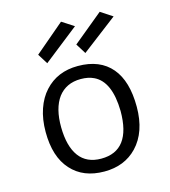

<svg xmlns="http://www.w3.org/2000/svg" viewBox="-121 -920 908 1026"><g transform="rotate(-15 333.0 -407.5)"><path d="M80.1 -275.4Q80.1 -345.7 99.4 -401.6Q118.7 -457.5 153.3 -495.1Q223.1 -571.8 336.9 -571.8Q459 -571.8 522.9 -496.1Q585.4 -421.9 585.4 -280.3Q585.4 -140.6 510.3 -62Q441.4 9.8 330.1 9.8Q213.4 9.8 147.5 -63.5Q80.1 -137.2 80.1 -275.4ZM331.1 -61Q496.1 -61 496.1 -280.3Q493.2 -444.3 406.2 -485.8Q375.5 -500.5 334.2 -500.5Q293 -500.5 261.7 -485.6Q230.5 -470.7 209 -442.4Q165.5 -383.3 166.7 -277.8Q168 -172.4 209.2 -116.7Q250.5 -61 331.1 -61ZM148.4 -684.6 312 -823.7 377.9 -781.2 183.6 -628.4ZM359.4 -684.6 525.4 -821.3 590.8 -778.3 394.5 -628.4Z"/></g></svg>

Font: Duru Sans
Style: Regular
Weight: 400
Designer: Onur Yazõcõgil
Foundry: Onur Yazõcõgil
Version: Version 1.002